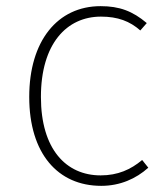

<svg xmlns="http://www.w3.org/2000/svg" viewBox="-20 -593 540 624"><path d="M307 -573C167 -573 75 -460 75 -278C75 -94 168 11 309 11C370 11 422 -12 462 -48L442 -73C405 -42 363 -23 307 -23C195 -23 113 -108 113 -278C113 -451 197 -539 308 -539C363 -539 402 -524 436 -494L457 -518C411 -557 368 -573 307 -573Z"/></svg>

Font: Glow Sans SC Normal ExtraLight
Style: Regular
Weight: 200
Designer: Ryoko NISHIZUKA (kana, bopomofo & ideographs); Paul D. Hunt (Latin, Greek & Cyrillic); Sandoll Communications, Soo-young
Version: Version 0.93